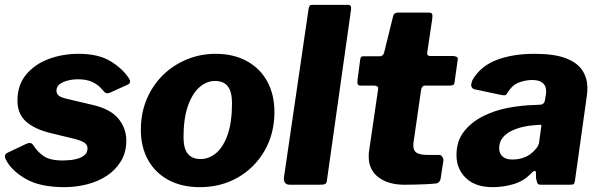

<svg xmlns="http://www.w3.org/2000/svg" viewBox="-22 -762 2468 792"><path d="M244 10Q142 10 82.5 -25Q23 -60 1 -106Q-7 -124 9 -132L83 -167Q95 -173 103 -172Q111 -171 118 -159Q132 -137 157.5 -118.5Q183 -100 238 -100Q249 -100 266.5 -101.5Q284 -103 300 -108Q316 -113 327.5 -123Q339 -133 339 -151Q339 -164 327.5 -172.5Q316 -181 286 -189L187 -213Q121 -229 85.5 -260.5Q50 -292 50 -347Q50 -411 85.5 -454Q121 -497 178.5 -518.5Q236 -540 303 -540Q385 -540 435.5 -508.5Q486 -477 511 -437Q515 -431 514.5 -424Q514 -417 505 -413L430 -379Q421 -376 415.5 -378Q410 -380 399 -393Q386 -410 361.5 -422.5Q337 -435 300 -435Q279 -435 258.5 -430Q238 -425 224.5 -415Q211 -405 211 -389Q211 -376 219 -368.5Q227 -361 251 -355L357 -330Q433 -313 466 -273Q499 -233 499 -182Q499 -133 476.5 -96.5Q454 -60 418 -36.5Q382 -13 336.5 -1.5Q291 10 244 10Z M802 10Q728 10 673 -19.5Q618 -49 588.5 -102.5Q559 -156 559 -226Q559 -296 583.5 -353.5Q608 -411 650.5 -452.5Q693 -494 749 -517Q805 -540 867 -540Q942 -540 997 -509.5Q1052 -479 1081 -425Q1110 -371 1110 -300Q1110 -211 1069.5 -140.5Q1029 -70 959.5 -30Q890 10 802 10ZM805 -106Q841 -106 870.5 -131.5Q900 -157 917.5 -208Q935 -259 935 -336Q935 -383 918 -405.5Q901 -428 865 -428Q830 -428 800.5 -402Q771 -376 753 -324.5Q735 -273 735 -196Q735 -150 752.5 -128Q770 -106 805 -106Z M1327 -21Q1326 -7 1320 -3.5Q1314 0 1298 0H1173Q1160 0 1154 -8Q1148 -16 1149 -28L1251 -726Q1253 -736 1256 -739Q1259 -742 1267 -742H1414Q1429 -742 1426 -722Z M1646 0Q1580 0 1539.5 -30.5Q1499 -61 1499 -115Q1499 -120 1499 -125.5Q1499 -131 1500 -136L1538 -396Q1539 -403 1533.5 -406Q1528 -409 1520 -409H1464Q1449 -409 1453 -434L1464 -518Q1466 -527 1469.5 -528.5Q1473 -530 1482 -530H1546Q1552 -530 1557 -535Q1562 -540 1563 -547L1600 -697Q1604 -710 1620 -710H1749Q1757 -710 1760 -705Q1763 -700 1761 -684L1740 -543Q1739 -538 1742.5 -534.5Q1746 -531 1751 -531H1846Q1855 -531 1861.5 -527.5Q1868 -524 1866 -515L1853 -423Q1852 -414 1847.5 -411.5Q1843 -409 1832 -409H1732Q1718 -409 1715 -391L1684 -176Q1683 -172 1683 -168Q1683 -164 1683 -161Q1683 -140 1697 -131.5Q1711 -123 1742 -123H1790Q1797 -123 1802.5 -115Q1808 -107 1807 -99L1796 -28Q1793 -6 1774 -5Q1755 -3 1732.5 -2Q1710 -1 1688 -0.5Q1666 0 1646 0Z M2166 -44Q2138 -15 2096.5 -2.5Q2055 10 2010 10Q1939 10 1900 -27.5Q1861 -65 1861 -122Q1861 -180 1891.5 -219Q1922 -258 1970.5 -282.5Q2019 -307 2075.5 -317.5Q2132 -328 2184 -329L2204 -330Q2223 -330 2226 -349L2229 -368Q2230 -373 2230.5 -376.5Q2231 -380 2231 -384Q2231 -408 2216.5 -420Q2202 -432 2174 -432Q2146 -432 2118 -421.5Q2090 -411 2070 -377Q2067 -371 2062.5 -369.5Q2058 -368 2047 -370L1934 -394Q1927 -396 1923 -404Q1919 -412 1927 -432Q1960 -489 2026 -514.5Q2092 -540 2183 -540Q2264 -540 2311.5 -522Q2359 -504 2380 -472Q2401 -440 2401 -398Q2401 -391 2400.5 -384Q2400 -377 2399 -369L2350 -19Q2348 -6 2345 -3Q2342 0 2329 0H2209Q2197 0 2194 -8Q2191 -16 2189 -29V-48Q2188 -68 2166 -44ZM2210 -235Q2212 -244 2211 -246Q2210 -248 2201 -247L2177 -245Q2159 -244 2135 -238.5Q2111 -233 2088.5 -222.5Q2066 -212 2051.5 -194Q2037 -176 2037 -150Q2037 -130 2050.5 -117Q2064 -104 2091 -104Q2116 -104 2136 -111Q2156 -118 2168 -128Q2181 -138 2191 -151Q2201 -164 2202 -176Z"/></svg>

Font: Libre Franklin ExtraBold
Style: Italic
Weight: 800
Italic angle: -8°
Designer: Pablo Impallari, Rodrigo Fuenzalida, Nhung Nguyen
Foundry: Impallari Type
Version: Version 3.000